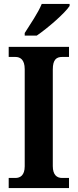

<svg xmlns="http://www.w3.org/2000/svg" viewBox="-20 -951 392 971"><path d="M105 -784V-771H166C223 -810 310 -886 332 -921V-931H191C173 -886 132 -827 105 -784ZM24 0H329V-51H294C268 -51 247 -66 247 -111V-600C247 -650 266 -663 294 -663H329V-714H24V-663H58C82 -663 105 -650 105 -601V-110C105 -64 82 -51 58 -51H24Z"/></svg>

Font: Noto Serif Myanmar Condensed
Style: Bold
Weight: 700
Width: 3
Designer: Ben Mitchell and the Monotype Design Team
Foundry: Monotype Imaging Inc.
Version: Version 2.106